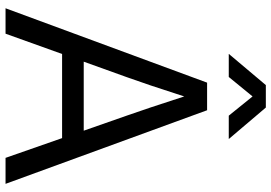

<svg xmlns="http://www.w3.org/2000/svg" viewBox="-163 -816 979 693"><g transform="rotate(90 326.5 -469.5)"><path d="M9.8 0H101.6L174.8 -204.1H478.5L549.8 0H643.6L377.9 -727.5H278.3ZM257.8 -805.7 328.1 -891.6 397.5 -805.7H481.4V-806.2L368.2 -939.5H287.1L174.8 -806.2V-805.7ZM202.6 -282.2 258.8 -438.5C277.3 -489.7 296.9 -548.3 328.1 -645C359.4 -548.3 378.9 -489.7 397 -438.5L451.7 -282.2Z"/></g></svg>

Font: Raveo Display Display
Style: Regular
Weight: 400
Designer: Jakub Foglar, Rasmus Andersson (Inter)
Foundry: Jakubfoglar.com
Version: Version 1.100;Glyphs 3.2.3 (3260)